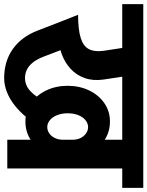

<svg xmlns="http://www.w3.org/2000/svg" viewBox="62 -780 708 922"><g transform="rotate(90 416.0 -319.0)"><path d="M330 15Q249 15 190.5 -26.5Q132 -68 102 -145L226 -177Q239 -143 255 -123Q271 -103 290 -94Q309 -85 330 -85ZM102 -145 36 -316H173L226 -177ZM330 15V-85Q360 -85 384 -103.5Q408 -122 429 -158L519 -93Q492 -60 461 -35.5Q430 -11 396.5 2Q363 15 330 15ZM538 -87Q490 -87 451 -113.5Q412 -140 389.5 -186.5Q367 -233 367 -290H499Q499 -263 507.5 -240.5Q516 -218 531.5 -205Q547 -192 565 -192ZM538 -87 565 -192Q582 -192 596 -202Q610 -212 618 -229Q626 -246 626 -267H704Q704 -216 682.5 -175Q661 -134 623.5 -110.5Q586 -87 538 -87ZM367 -289Q367 -347 389.5 -393.5Q412 -440 451 -466.5Q490 -493 538 -493L565 -388Q547 -388 531.5 -375Q516 -362 507.5 -340Q499 -318 499 -289ZM-25 -552V-653H696V-552ZM626 -313Q626 -335 618 -351.5Q610 -368 596 -378Q582 -388 565 -388L538 -493Q586 -493 623.5 -469.5Q661 -446 682.5 -405Q704 -364 704 -313ZM63 -246 26 -340Q97 -340 137 -352.5Q177 -365 191 -392Q205 -419 199 -462H337Q344 -412 330 -372Q316 -332 285.5 -304Q255 -276 213.5 -261Q172 -246 124 -246ZM199 -462 178 -600H316L337 -462ZM626 0V-639H764V0ZM534 -552V-653H857V-552Z"/></g></svg>

Font: Akshar Light SemiBold
Style: Regular
Weight: 600
Version: Version 1.100